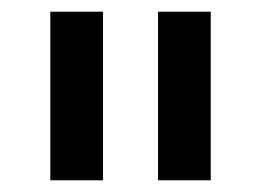

<svg xmlns="http://www.w3.org/2000/svg" viewBox="-20 -770 446 328"><path d="M66 -462H156V-750H66ZM250 -462H340V-750H250Z"/></svg>

Font: Finlandica Medium
Style: Regular
Weight: 500
Designer: Niklas Ekholm, Juho Hiilivirta, Jaakko Suomalainen
Foundry: Helsinki Type Studio
Version: Version 2.000;Glyphs 3.2 (3202)